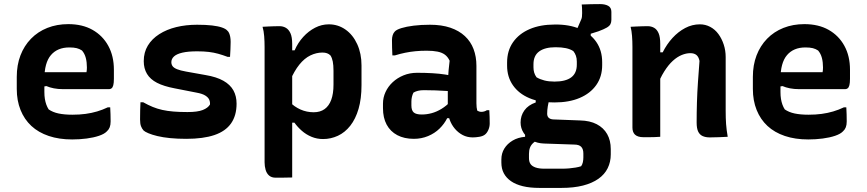

<svg xmlns="http://www.w3.org/2000/svg" viewBox="-20 -669 4240 939"><path d="M314 -551Q383 -551 432.5 -523Q482 -495 509.5 -445Q537 -395 537 -328V-284Q537 -263 534 -252Q531 -241 525.5 -237Q520 -233 514 -233H288Q264 -233 243.5 -237Q223 -241 207 -248L176 -243L177 -316H403Q404 -321 404.5 -327Q405 -333 405 -339Q405 -365 399.5 -386Q394 -407 381 -422Q369 -430 355 -433.5Q341 -437 319 -437Q261 -437 229 -399.5Q197 -362 197 -282V-219Q197 -200 199.5 -185Q202 -170 206.5 -157.5Q211 -145 218 -134Q238 -120 266.5 -114Q295 -108 334 -108Q369 -108 398.5 -112Q428 -116 455 -124Q482 -132 507 -144H519Q520 -127 520.5 -109.5Q521 -92 521 -75Q521 -58 516.5 -46.5Q512 -35 503 -27Q491 -14 464.5 -5Q438 4 403.5 8.5Q369 13 333 13Q269 13 218.5 -4Q168 -21 133.5 -53Q99 -85 80.5 -131Q62 -177 62 -234V-293Q62 -351 80 -398Q98 -445 131.5 -479.5Q165 -514 211.5 -532.5Q258 -551 314 -551Z M897 -121Q946 -121 971.5 -131Q997 -141 1007 -158Q1008 -171 1003 -182Q998 -193 983.5 -202Q969 -211 941 -216L834 -237Q781 -247 748 -264Q715 -281 699 -307.5Q683 -334 683 -370Q683 -413 703 -446Q723 -479 759 -502Q795 -525 842 -536.5Q889 -548 944 -548Q987 -548 1017 -544.5Q1047 -541 1065.5 -534.5Q1084 -528 1091 -520Q1097 -515 1100.5 -507Q1104 -499 1106 -488.5Q1108 -478 1108 -464Q1108 -445 1107 -427Q1106 -409 1105 -391H1093Q1069 -400 1047.5 -406Q1026 -412 1001.5 -415Q977 -418 944 -418Q900 -418 872 -411.5Q844 -405 831 -393Q818 -381 818 -365Q818 -354 824 -345.5Q830 -337 846 -330.5Q862 -324 890 -319L985 -302Q1039 -293 1072.5 -274Q1106 -255 1121.5 -227Q1137 -199 1137 -162Q1137 -104 1110 -65.5Q1083 -27 1028.5 -8.5Q974 10 891 10Q848 10 812.5 6.5Q777 3 750 -3.5Q723 -10 705.5 -17.5Q688 -25 682 -31Q674 -40 669.5 -52Q665 -64 665 -85Q665 -108 665.5 -128.5Q666 -149 667 -169H680Q705 -155 727 -146Q749 -137 773.5 -131.5Q798 -126 828 -123.5Q858 -121 897 -121Z M1264 -538Q1279 -539 1292.5 -539.5Q1306 -540 1319.5 -540.5Q1333 -541 1347 -541Q1364 -541 1378 -533Q1392 -525 1400.5 -506.5Q1409 -488 1409 -454Q1409 -372 1409 -290Q1409 -208 1409 -127Q1409 -46 1409 35.5Q1409 117 1409 199Q1394 199 1381 199.5Q1368 200 1355.5 200Q1343 200 1328 200Q1308 200 1296 189.5Q1284 179 1279 161.5Q1274 144 1274 125Q1274 50 1274 -20Q1274 -90 1274 -158.5Q1274 -227 1274 -296.5Q1274 -366 1274 -439Q1274 -466 1272 -492Q1270 -518 1264 -538ZM1588 -550Q1633 -550 1669.5 -524.5Q1706 -499 1727 -453Q1748 -407 1748 -349V-253Q1748 -186 1733.5 -136.5Q1719 -87 1693 -54Q1667 -21 1632.5 -5Q1598 11 1560 11Q1530 11 1503.5 0Q1477 -11 1456 -29.5Q1435 -48 1420 -69H1395V-172Q1419 -147 1449.5 -133.5Q1480 -120 1514 -120Q1546 -120 1567.5 -135.5Q1589 -151 1600 -181Q1611 -211 1611 -255V-323Q1611 -350 1607.5 -368Q1604 -386 1596 -398Q1589 -405 1579.5 -408.5Q1570 -412 1557 -412Q1527 -412 1498 -398Q1469 -384 1444 -353Q1419 -322 1398 -273V-423H1421Q1437 -460 1463 -488.5Q1489 -517 1521 -533.5Q1553 -550 1588 -550Z M2310 -347Q2310 -324 2310 -301Q2310 -278 2310 -255Q2310 -232 2310 -209Q2310 -186 2310 -164Q2310 -153 2311 -144.5Q2312 -136 2314 -128Q2317 -126 2322.5 -124Q2328 -122 2334 -122Q2341 -122 2348 -124Q2355 -126 2361 -130H2373Q2374 -113 2374.5 -97.5Q2375 -82 2375 -65Q2375 -49 2368.5 -34Q2362 -19 2352 -11Q2342 -3 2324.5 0Q2307 3 2292 3Q2265 3 2243 -8.5Q2221 -20 2204.5 -39.5Q2188 -59 2179 -84Q2170 -109 2170 -136Q2170 -163 2170 -190Q2170 -217 2170 -243Q2170 -263 2171 -283.5Q2172 -304 2174 -326Q2176 -348 2179 -372Q2170 -391 2156 -401.5Q2142 -412 2120 -416.5Q2098 -421 2067 -421Q2038 -421 2012 -418.5Q1986 -416 1961.5 -411Q1937 -406 1911 -398H1899Q1898 -416 1897.5 -435.5Q1897 -455 1897 -473Q1897 -486 1900.5 -497Q1904 -508 1911 -515Q1919 -524 1943 -531.5Q1967 -539 2003 -543.5Q2039 -548 2083 -548Q2140 -548 2182.5 -533.5Q2225 -519 2253.5 -492.5Q2282 -466 2296 -429Q2310 -392 2310 -347ZM1992 -153Q1992 -129 2003.5 -119Q2015 -109 2043 -109Q2067 -109 2091 -115.5Q2115 -122 2139 -136.5Q2163 -151 2186 -175L2190 -91H2167Q2153 -63 2129.5 -40Q2106 -17 2073.5 -3.5Q2041 10 2004 10Q1957 10 1923 -8Q1889 -26 1871 -59.5Q1853 -93 1853 -140V-162Q1853 -192 1865.5 -219Q1878 -246 1900.5 -267Q1923 -288 1953.5 -300.5Q1984 -313 2020 -313Q2059 -313 2094 -311Q2129 -309 2157.5 -304.5Q2186 -300 2206 -295Q2213 -292 2217.5 -279.5Q2222 -267 2224 -250.5Q2226 -234 2226 -219Q2197 -222 2167.5 -224Q2138 -226 2109.5 -227Q2081 -228 2053 -228Q2037 -228 2024.5 -225Q2012 -222 2002 -216Q1997 -206 1994.5 -195Q1992 -184 1992 -172Z M2791 -501 2820 -568Q2825 -578 2826 -586Q2827 -594 2827 -605Q2827 -622 2826.5 -630.5Q2826 -639 2825 -647Q2846 -648 2870 -648.5Q2894 -649 2915 -649Q2939 -649 2954.5 -640.5Q2970 -632 2970 -611V-572Q2970 -560 2965.5 -551Q2961 -542 2947.5 -534Q2934 -526 2907 -516L2869 -504V-474ZM2693 -549Q2764 -550 2816 -527.5Q2868 -505 2896.5 -463.5Q2925 -422 2925 -365V-350Q2925 -294 2896 -253Q2867 -212 2815 -190Q2763 -168 2692 -168Q2621 -167 2569 -189Q2517 -211 2488.5 -252Q2460 -293 2460 -348V-363Q2460 -421 2489 -462.5Q2518 -504 2570 -526.5Q2622 -549 2693 -549ZM2697 -438Q2645 -438 2617 -417.5Q2589 -397 2589 -355V-340Q2589 -326 2592.5 -314Q2596 -302 2604 -291Q2621 -281 2642.5 -275.5Q2664 -270 2692 -270Q2746 -270 2773.5 -290.5Q2801 -311 2801 -353V-368Q2801 -384 2796.5 -396.5Q2792 -409 2784 -419Q2769 -429 2747.5 -433.5Q2726 -438 2697 -438ZM2600 -203 2668 -190Q2662 -166 2659 -148.5Q2656 -131 2656 -113Q2656 -100 2663.5 -93Q2671 -86 2685 -85L2816 -80Q2865 -79 2898.5 -61.5Q2932 -44 2949.5 -13Q2967 18 2967 60V86Q2967 123 2952 153.5Q2937 184 2906.5 205.5Q2876 227 2831 238.5Q2786 250 2726 250H2618Q2571 250 2536.5 241.5Q2502 233 2479 217Q2456 201 2444 178.5Q2432 156 2432 126V111Q2432 81 2446.5 57.5Q2461 34 2487 18.5Q2513 3 2548 0V-32L2618 12Q2599 20 2588 30Q2577 40 2572 53Q2567 66 2567 84V104Q2567 122 2574.5 133Q2582 144 2599 150Q2616 156 2642 156H2728Q2747 156 2763.5 154.5Q2780 153 2795 150.5Q2810 148 2822 144Q2828 136 2830.5 124.5Q2833 113 2833 101V82Q2833 60 2822.5 49Q2812 38 2788 38L2641 33Q2608 32 2582 18Q2556 4 2541 -19Q2526 -42 2526 -70Q2526 -103 2544.5 -129Q2563 -155 2600 -168Z M3539 0Q3516 1 3495.5 2Q3475 3 3451 3Q3431 3 3416.5 -3.5Q3402 -10 3394.5 -25.5Q3387 -41 3387 -70Q3387 -119 3388.5 -168.5Q3390 -218 3393.5 -268.5Q3397 -319 3401 -371Q3397 -391 3386 -400Q3375 -409 3356 -409Q3336 -409 3314 -400Q3292 -391 3270.5 -371.5Q3249 -352 3228.5 -319.5Q3208 -287 3191 -241L3190 -413H3221Q3241 -453 3269 -483.5Q3297 -514 3331 -532Q3365 -550 3403 -550Q3430 -550 3453.5 -537.5Q3477 -525 3493.5 -502.5Q3510 -480 3519.5 -451Q3529 -422 3529 -390Q3529 -347 3529 -303Q3529 -259 3529 -215Q3529 -171 3529 -127Q3529 -91 3531 -62.5Q3533 -34 3539 0ZM3209 0Q3194 1 3181 1.5Q3168 2 3154.5 2Q3141 2 3127 2Q3112 2 3101.5 -1.5Q3091 -5 3085 -11Q3079 -17 3076 -25.5Q3073 -34 3073 -45Q3073 -97 3073 -147Q3073 -197 3073 -246Q3073 -295 3073 -343.5Q3073 -392 3073 -440Q3073 -468 3071 -493.5Q3069 -519 3064 -538Q3080 -539 3094 -539.5Q3108 -540 3121 -540.5Q3134 -541 3147 -541Q3165 -541 3179 -533Q3193 -525 3201 -506.5Q3209 -488 3209 -454Q3209 -378 3209 -300.5Q3209 -223 3209 -147.5Q3209 -72 3209 0Z M3914 -551Q3983 -551 4032.5 -523Q4082 -495 4109.5 -445Q4137 -395 4137 -328V-284Q4137 -263 4134 -252Q4131 -241 4125.5 -237Q4120 -233 4114 -233H3888Q3864 -233 3843.5 -237Q3823 -241 3807 -248L3776 -243L3777 -316H4003Q4004 -321 4004.5 -327Q4005 -333 4005 -339Q4005 -365 3999.5 -386Q3994 -407 3981 -422Q3969 -430 3955 -433.5Q3941 -437 3919 -437Q3861 -437 3829 -399.5Q3797 -362 3797 -282V-219Q3797 -200 3799.5 -185Q3802 -170 3806.5 -157.5Q3811 -145 3818 -134Q3838 -120 3866.5 -114Q3895 -108 3934 -108Q3969 -108 3998.5 -112Q4028 -116 4055 -124Q4082 -132 4107 -144H4119Q4120 -127 4120.5 -109.5Q4121 -92 4121 -75Q4121 -58 4116.5 -46.5Q4112 -35 4103 -27Q4091 -14 4064.5 -5Q4038 4 4003.5 8.5Q3969 13 3933 13Q3869 13 3818.5 -4Q3768 -21 3733.5 -53Q3699 -85 3680.5 -131Q3662 -177 3662 -234V-293Q3662 -351 3680 -398Q3698 -445 3731.5 -479.5Q3765 -514 3811.5 -532.5Q3858 -551 3914 -551Z"/></svg>

Font: Rec Mono Semicasual
Style: Bold
Weight: 700
Version: Version 1.085; ttfautohint (v1.8.4.7-5d5b)